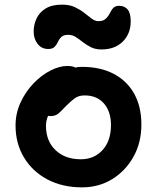

<svg xmlns="http://www.w3.org/2000/svg" viewBox="-20 -795 675 827"><path d="M333 12Q249 12 184.5 -22Q120 -56 83.5 -116.5Q47 -177 47 -254Q47 -307 68.5 -353.5Q90 -400 124 -435.5Q158 -471 197 -491Q236 -511 271 -511Q286 -511 299 -507Q301 -505 304 -504Q318 -507 333 -507Q413 -507 470.5 -476.5Q528 -446 558.5 -390.5Q589 -335 589 -258Q589 -181 555 -120Q521 -59 463.5 -23.5Q406 12 333 12ZM187 -296Q178 -275 178 -253Q178 -188 219 -148.5Q260 -109 328 -109Q386 -109 422 -149Q458 -189 458 -256Q458 -315 427.5 -349.5Q397 -384 345 -384Q319 -384 302.5 -372Q286 -360 266 -340Q251 -325 241.5 -315Q232 -305 222 -300Q212 -295 197 -295Q192 -295 187 -296ZM188 -584Q159 -584 142 -606Q125 -628 125 -659Q125 -688 137 -714.5Q149 -741 176 -758Q203 -775 247 -775Q280 -775 303 -764Q326 -753 343 -739.5Q360 -726 374.5 -715Q389 -704 404 -704Q421 -704 430.5 -710.5Q440 -717 446.5 -727Q453 -737 458 -747Q463 -757 471 -763.5Q479 -770 493 -770Q516 -770 529.5 -754.5Q543 -739 543 -703Q543 -650 509 -616Q475 -582 417 -582Q391 -582 372 -591.5Q353 -601 337 -613.5Q321 -626 306.5 -635.5Q292 -645 274 -645Q254 -645 244.5 -636Q235 -627 229.5 -614.5Q224 -602 215 -593Q206 -584 188 -584Z"/></svg>

Font: Shantell Sans Light SemiBold
Style: Regular
Weight: 600
Version: Version 1.008;[ac192a2d6]